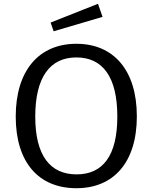

<svg xmlns="http://www.w3.org/2000/svg" viewBox="-20 -983 805 1013"><path d="M497 -963 247 -864 263 -818 521 -894ZM383 10C580 10 702 -127 702 -369C702 -613 579 -752 383 -752C186 -752 63 -612 63 -368C63 -126 184 10 383 10ZM384 -63C244 -63 166 -163 166 -368C166 -576 244 -680 383 -680C522 -680 599 -577 599 -368C599 -162 523 -63 384 -63Z"/></svg>

Font: 18Franklin
Style: Regular
Weight: 400
Designer: Pablo Impallari, Rodrigo Fuenzalida (Modified by Dan O. Williams)
Version: Version 0.025;PS 000.025;hotconv 1.0.88;makeotf.lib2.5.64775